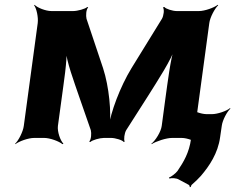

<svg xmlns="http://www.w3.org/2000/svg" viewBox="-20 -574 979 799"><path d="M409 -290 340 -496C337 -508 338 -535 347 -543L343 -545C336 -537 302 -528 285 -528H194C170 -528 135 -542 124 -554L122 -552C132 -539 140 -502 137 -478L79 -50C76 -26 57 11 43 24L44 26C59 14 98 0 122 0H164C188 0 226 14 240 26L244 24C231 11 218 -26 221 -50L236 -160C245 -229 260 -320 257 -371L253 -370C256 -319 288 -235 310 -170L358 -32C361 -20 360 7 351 15L356 17C363 9 396 0 412 0H443C459 0 490 9 495 17L499 15C494 7 498 -20 505 -32L595 -173C637 -240 693 -325 710 -378L706 -379C689 -326 678 -233 668 -162L653 -50C650 -26 627 11 610 24L611 26C629 14 672 0 696 0H736C760 0 795 14 806 26L809 24C799 11 790 -26 793 -50L851 -478C854 -502 874 -539 888 -552L886 -554C871 -542 832 -528 808 -528H715C699 -528 669 -537 664 -545L658 -543C665 -535 661 -508 654 -496L527 -290C480 -213 440 -106 432 -44H436C444 -106 434 -213 409 -290ZM724 173 765 195C768 196 770 202 770 205L774 204C774 201 777 195 780 193C792 183 804 171 816 158C851 117 887 64 896 -3L903 -51C906 -74 925 -110 939 -122L937 -124C923 -112 885 -99 862 -99H840C816 -99 780 -113 769 -125L767 -123C777 -110 786 -73 783 -49L775 4C767 62 744 100 719 137C711 148 692 162 683 165L685 169C694 166 714 167 724 173Z"/></svg>

Font: Asimov
Style: EdgeWideIt
Weight: 500
Designer: Google
Version: Version 2.000980: 2014